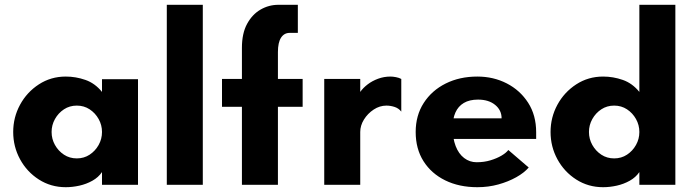

<svg xmlns="http://www.w3.org/2000/svg" viewBox="-20 -770 2894 800"><path d="M254 10Q192 10 142 -22Q92 -54 63.5 -106.5Q35 -159 35 -220Q35 -281 63.5 -333.5Q92 -386 142 -418.5Q192 -451 254 -451Q296 -451 336 -437Q376 -423 405 -387V-440H555V0H405V-53Q390 -31 365 -17Q340 -3 311 3.5Q282 10 254 10ZM300 -110Q330 -110 353.5 -125.5Q377 -141 391 -166Q405 -191 405 -220Q405 -249 391 -274Q377 -299 353.5 -314.5Q330 -330 300 -330Q270 -330 246.5 -314.5Q223 -299 209 -274Q195 -249 195 -220Q195 -191 209 -166Q223 -141 246.5 -125.5Q270 -110 300 -110Z M675 0V-750H825V0Z M988 0V-325H905V-441H988V-571Q988 -631 1009.5 -670.5Q1031 -710 1065.5 -730Q1100 -750 1140 -750H1221V-633H1187Q1164 -633 1151 -613Q1138 -593 1138 -553V-441H1241V-325H1138V0Z M1331 0V-441H1481V-387Q1493 -404 1512 -418.5Q1531 -433 1555.5 -442Q1580 -451 1607 -451Q1617 -451 1630 -448.5Q1643 -446 1652 -441V-305Q1641 -319 1624 -324.5Q1607 -330 1590 -330Q1562 -330 1537 -313.5Q1512 -297 1496.5 -272Q1481 -247 1481 -220V0Z M1969 10Q1893 10 1835 -18.5Q1777 -47 1744.5 -98.5Q1712 -150 1712 -220Q1712 -289 1745.5 -341Q1779 -393 1837 -422Q1895 -451 1969 -451Q2036 -451 2091.5 -422.5Q2147 -394 2180.5 -342Q2214 -290 2214 -219V-191H1841V-277H2070Q2070 -311 2043 -333Q2016 -355 1972 -355Q1936 -355 1912.5 -341Q1889 -327 1877.5 -301Q1866 -275 1866 -239Q1866 -194 1878.5 -161.5Q1891 -129 1914 -111.5Q1937 -94 1966 -94Q1997 -94 2023.5 -102Q2050 -110 2069.5 -121.5Q2089 -133 2098 -145L2183 -72Q2164 -50 2131 -31.5Q2098 -13 2056.5 -1.5Q2015 10 1969 10Z M2493 10Q2431 10 2381 -22Q2331 -54 2302.5 -106.5Q2274 -159 2274 -220Q2274 -281 2302.5 -333.5Q2331 -386 2381 -418.5Q2431 -451 2493 -451Q2535 -451 2575 -437Q2615 -423 2644 -387V-750H2794V0H2644V-53Q2629 -31 2604 -17Q2579 -3 2550 3.5Q2521 10 2493 10ZM2539 -110Q2569 -110 2592.5 -125.5Q2616 -141 2630 -166Q2644 -191 2644 -220Q2644 -249 2630 -274Q2616 -299 2592.5 -314.5Q2569 -330 2539 -330Q2509 -330 2485.5 -314.5Q2462 -299 2448 -274Q2434 -249 2434 -220Q2434 -191 2448 -166Q2462 -141 2485.5 -125.5Q2509 -110 2539 -110Z"/></svg>

Font: Teachers
Style: Bold
Weight: 700
Designer: Alfredo Marco Pradil, Chank Diesel
Version: Version 1.001